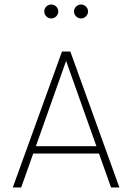

<svg xmlns="http://www.w3.org/2000/svg" viewBox="-20 -821 580 841"><path d="M204.6 -740.2C220.7 -740.2 235.4 -753.9 235.4 -771C235.4 -787.6 220.7 -801.3 204.6 -801.3C188 -801.3 173.8 -787.6 173.8 -771C173.8 -753.9 188 -740.2 204.6 -740.2ZM335 -740.2C351.1 -740.2 365.7 -753.9 365.7 -771C365.7 -787.6 351.1 -801.3 335 -801.3C318.4 -801.3 304.2 -787.6 304.2 -771C304.2 -753.9 318.4 -740.2 335 -740.2ZM466.3 0H502.9L288.1 -595.2H251.5L36.1 0H72.8L125.5 -148.4H413.6ZM137.2 -180.7 269.5 -554.2 402.3 -180.7Z"/></svg>

Font: Now ExtraLight
Style: Regular
Weight: 200
Designer: Alfredo Marco Pradil
Foundry: Alfredo Marco Pradil
Version: Version 1.200;hotconv 1.0.109;makeotfexe 2.5.65596